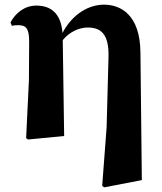

<svg xmlns="http://www.w3.org/2000/svg" viewBox="-20 -583 695 823"><path d="M418 214 427 220 588 189 582 -357C581 -521 496 -563 426 -563C364 -563 293 -527 248 -442C241 -527 197 -559 136 -559C84 -559 46 -526 25 -487L31 -472C41 -475 49 -475 59 -475C91 -475 105 -461 105 -406L104 -240L92 9L100 15L255 0L249 -411C280 -449 322 -465 356 -465C410 -465 449 -440 445 -334L437 -37Z"/></svg>

Font: Source Han Serif KR Heavy
Style: Regular
Weight: 900
Designer: Ryoko NISHIZUKA 西塚涼子 (kana & ideographs); Frank Grießhammer (Latin, Greek & Cyrillic); Wenlong ZHANG 张文龙 (bopomofo); San
Foundry: Adobe
Version: Version 2.001;hotconv 1.1.0;makeotfexe 2.6.0